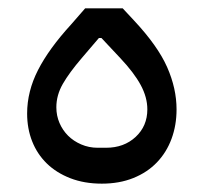

<svg xmlns="http://www.w3.org/2000/svg" viewBox="-20 -431 488 460"><path d="M224 9Q182 9 148.5 -4Q115 -17 92 -39.5Q69 -62 57 -92.5Q45 -123 45 -159Q45 -212 71 -263Q97 -314 150 -372L184 -411H274L301 -382Q358 -321 380.5 -270Q403 -219 403 -169Q403 -131 391 -98.5Q379 -66 356 -42Q333 -18 299.5 -4.5Q266 9 224 9ZM234 -77Q277 -77 305 -103Q333 -129 333 -169Q333 -198 317 -227.5Q301 -257 268 -292L223 -340H217L176 -292Q146 -257 130.5 -230Q115 -203 115 -174Q115 -154 122.5 -136.5Q130 -119 143 -106Q156 -93 174.5 -85Q193 -77 214 -77Z"/></svg>

Font: IBM Plex Sans Arabic
Style: Regular
Weight: 400
Designer: Mike Abbink, Paul van der Laan, Pieter van Rosmalen, Wael Morcos, Khajak Apelian
Foundry: Bold Monday
Version: Version 1.1